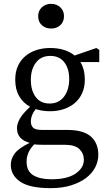

<svg xmlns="http://www.w3.org/2000/svg" viewBox="-20 -737 558 996"><path d="M247 193Q329 193 372 163.5Q415 134 415 92Q415 59 392 36.5Q369 14 315 14H198Q187 14 177 13.5Q167 13 157 12Q136 35 127 56Q118 77 118 102Q118 151 152.5 172Q187 193 247 193ZM59 -324Q59 -363 72.5 -393.5Q86 -424 110.5 -445Q135 -466 168 -477Q201 -488 240 -488Q319 -488 367 -449L480 -488L495 -478V-415H397Q420 -378 420 -324Q420 -285 406.5 -254.5Q393 -224 368.5 -203Q344 -182 311 -171Q278 -160 239 -160Q200 -160 165 -171Q140 -139 140 -107Q140 -87 151.5 -75Q163 -63 198 -63H329Q412 -63 451 -29Q490 5 490 66Q490 99 474.5 130Q459 161 428 185Q397 209 350.5 224Q304 239 243 239Q134 239 85 205.5Q36 172 36 118Q36 86 57 58.5Q78 31 134 4Q68 -14 68 -72Q68 -95 83 -121.5Q98 -148 136 -183Q100 -203 79.5 -238Q59 -273 59 -324ZM241 -447Q193 -447 166.5 -412.5Q140 -378 140 -323Q140 -268 165 -234Q190 -200 237 -200Q285 -200 312 -235.5Q339 -271 339 -327Q339 -381 313.5 -414Q288 -447 241 -447ZM245 -589Q216 -589 197 -606.5Q178 -624 178 -653Q178 -681 197 -699Q216 -717 245 -717Q274 -717 293 -699Q312 -681 312 -653Q312 -624 293 -606.5Q274 -589 245 -589Z"/></svg>

Font: Source Serif Pro
Style: Regular
Weight: 400
Designer: Frank Grießhammer
Foundry: Adobe Systems Incorporated
Version: Version 2.000;PS 1.000;hotconv 16.6.51;makeotf.lib2.5.65220